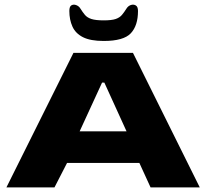

<svg xmlns="http://www.w3.org/2000/svg" viewBox="-20 -819 901 839"><path d="M8 0 301 -588H561L853 0H638L589 -107H273L218 0ZM328 -245H533L436 -458H426ZM433 -640Q375 -640 342.5 -656.5Q310 -673 296.5 -703Q283 -733 283 -771Q283 -791 292.5 -796Q302 -801 313.5 -796.5Q325 -792 331 -782Q341 -766 351 -754Q361 -742 379.5 -736Q398 -730 433 -730Q468 -730 485.5 -736Q503 -742 513 -754Q523 -766 533 -782Q540 -793 551.5 -797Q563 -801 573 -795.5Q583 -790 583 -771Q583 -707 551.5 -673.5Q520 -640 433 -640Z"/></svg>

Font: Goldman
Style: Bold
Weight: 700
Designer: Jaikishan Patel
Version: Version 1.000; ttfautohint (v1.8.3)